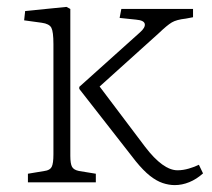

<svg xmlns="http://www.w3.org/2000/svg" viewBox="-20 -529 614 557"><path d="M487 8Q470 8 452 2Q434 -4 415 -19Q396 -34 374 -61L210 -271V-277L386 -435Q402 -449 400 -459.5Q398 -470 375 -472L327 -477L332 -503H540V-479L519 -475Q492 -472 478.5 -464Q465 -456 441 -433L269 -278L401 -103Q427 -69 450.5 -52Q474 -35 495 -35Q511 -35 528 -40Q545 -45 557 -51L569 -26Q550 -9 529 -0.5Q508 8 487 8ZM61 0V-25L109 -33Q125 -35 130 -45Q135 -55 135 -81V-401Q135 -437 129 -448.5Q123 -460 101 -463L50 -470L53 -497L173 -509L184 -503V-77Q184 -54 189 -45Q194 -36 209 -33L258 -25V0Z"/></svg>

Font: Literata ExtraLight
Style: Regular
Weight: 250
Designer: Latin by Veronika Burian and Jose Scaglione. Greek by Irene Vlachou. Cyrillic by Vera Evstafieva.
Foundry: TypeTogether
Version: Version 3.103;gftools[0.9.29]